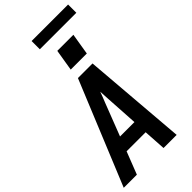

<svg xmlns="http://www.w3.org/2000/svg" viewBox="-345 -1206 1283 1283"><g transform="rotate(-45 297.0 -564.5)"><path d="M-6 0 296 -735H434L494 0H370L360 -159H180L118 0ZM355 -260 341 -490Q340 -509 339 -527.5Q338 -546 337 -565Q330 -546 323 -527.5Q316 -509 308 -490L219 -260ZM454 -809H302L327 -961H479ZM252 -1051V-1129H597V-1051Z"/></g></svg>

Font: Iosevka SS04 Extended Oblique
Style: Bold
Weight: 700
Width: 7
Italic angle: -9°
Monospace: yes
Designer: Belleve Invis
Foundry: Belleve Invis
Version: Version 19.0.0; ttfautohint (v1.8.4)